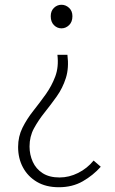

<svg xmlns="http://www.w3.org/2000/svg" viewBox="-20 -563 483 806"><path d="M227 223Q173 223 135 200.5Q97 178 76.5 140Q56 102 56 54Q56 10 74.5 -27Q93 -64 120 -98Q147 -132 172 -167Q197 -202 212 -242Q227 -282 221 -333H263Q270 -278 256.5 -235.5Q243 -193 218 -158Q193 -123 167 -90.5Q141 -58 122.5 -24Q104 10 104 52Q104 86 117.5 116Q131 146 159 164Q187 182 230 182Q270 182 308 163Q346 144 373 111L403 137Q371 173 327.5 198Q284 223 227 223ZM238 -444Q220 -444 206.5 -457.5Q193 -471 193 -495Q193 -517 206.5 -530Q220 -543 238 -543Q256 -543 270 -530Q284 -517 284 -495Q284 -471 270 -457.5Q256 -444 238 -444Z"/></svg>

Font: Noto Sans TC Thin ExtraLight
Style: Regular
Weight: 250
Version: Version 2.004-H2;hotconv 1.0.118;makeotfexe 2.5.65603